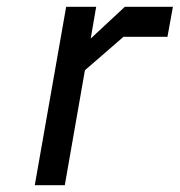

<svg xmlns="http://www.w3.org/2000/svg" viewBox="-20 -543 527 563"><path d="M82 0 174 -523H262L246 -430L346 -523H487L471 -435H342L229 -337L170 0Z"/></svg>

Font: Tomorrow
Style: Italic
Weight: 400
Italic angle: -10°
Designer: Tony de Marco, Monica Rizzolli
Foundry: Just in Type
Version: Version 2.002